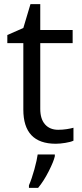

<svg xmlns="http://www.w3.org/2000/svg" viewBox="-20 -679 393 920"><path d="M258.8 -57.1Q280.3 -57.1 300.3 -60.3Q320.3 -63.5 332 -66.9V-4.9Q318.8 1.5 293.2 5.6Q267.6 9.8 247.1 9.8Q91.8 9.8 91.8 -153.8V-472.2H15.1V-511.2L91.8 -544.9L126 -659.2H172.9V-535.2H328.1V-472.2H172.9V-157.2Q172.9 -108.9 195.8 -83Q218.8 -57.1 258.8 -57.1ZM118.7 209Q132.3 177.7 144.8 132.3Q157.2 86.9 160.6 61H242.7V69.8Q237.3 94.7 213.4 141.8Q189.5 189 162.6 221.2H118.7Z"/></svg>

Font: HunimalSansv1.5
Style: Regular
Weight: 400
Foundry: Ascender Corporation
Version: Version 1.10